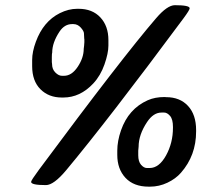

<svg xmlns="http://www.w3.org/2000/svg" viewBox="-20 -717 804 729"><path d="M299.8 -570.3 298.8 -589.8Q298.8 -598.6 286.9 -612.1Q274.9 -625.5 258.8 -625.5H253.4Q225.1 -625.5 206.1 -597.2Q178.2 -555.2 178.2 -517.1L177.7 -514.6L177.2 -511.7L176.8 -500.5V-481.4Q177.7 -476.6 177.7 -473.6Q177.7 -454.1 190.2 -441.7Q202.6 -429.2 215.3 -429.2H223.1Q252.4 -429.2 275.1 -463.4Q297.9 -497.6 297.9 -531.7Q299.3 -539.1 299.3 -543L300.3 -556.6V-567.4ZM537.6 -79.1H548.3Q584 -79.1 610.4 -126.7Q636.7 -174.3 636.7 -231.9V-234.9Q636.7 -264.2 625.7 -276.9Q614.7 -289.6 603.5 -289.6H592.8Q562.5 -289.6 538.6 -253.9Q506.3 -205.6 506.3 -159.7L504.9 -145V-127.4Q504.9 -103.5 515.6 -91.3Q526.4 -79.1 537.6 -79.1ZM391.6 -564.9V-543.9Q391.6 -515.1 376.7 -472.4Q361.8 -429.7 334 -399.9Q284.2 -346.7 220.2 -346.7H214.8Q165 -346.7 133.5 -378.2Q102.1 -409.7 102.1 -465.8V-487.3Q102.1 -488.3 102.1 -489.3Q102.1 -520.5 116.2 -558.6Q144.5 -635.7 207 -667Q240.2 -683.6 272.9 -683.6H278.3Q330.6 -683.6 361.1 -650.9Q391.6 -618.2 391.6 -564.9ZM98.1 -26.4Q98.1 -32.2 127.4 -71.8Q444.8 -499.5 572.8 -647.9Q615.2 -697.3 644 -697.3Q700.2 -697.3 700.2 -685.5Q700.2 -679.2 676.8 -647.5Q390.6 -261.7 231.4 -70.8Q184.1 -14.2 154.3 -14.2Q98.1 -14.2 98.1 -26.4ZM425.3 -128.9V-144.5Q425.3 -181.6 439.5 -222.2Q467.8 -303.7 541 -336.4Q568.4 -348.6 605 -348.6L610.8 -348.1Q663.1 -348.1 693.8 -314.9Q724.6 -281.7 724.6 -223.1V-217.8Q724.6 -126.5 667 -61Q647 -38.1 615.5 -23.2Q584 -8.3 549.8 -8.3H544.4Q487.8 -8.3 456.5 -41.7Q425.3 -75.2 425.3 -128.9Z"/></svg>

Font: Averia Sans Libre
Style: Bold Italic
Weight: 700
Italic angle: -6.90001°
Version: Version 1.002